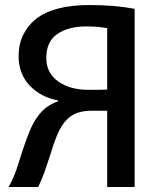

<svg xmlns="http://www.w3.org/2000/svg" viewBox="-20 -715 633 763"><path d="M45 -40Q57 -76 65 -102Q86 -168 104 -208Q122 -248 151 -277Q176 -300 211 -313V-316Q143 -328 98.5 -374.5Q54 -421 54 -492Q54 -539 72 -576Q90 -613 122 -639Q193 -695 335 -695Q435 -695 515 -680V28H406V-275H344Q281 -275 248 -242Q224 -219 208 -180.5Q192 -142 175 -85Q157 -32 155 -26Q149 -10 132 28H14Q29 4 45 -40ZM323 -610Q252 -610 208 -580Q164 -550 164 -485Q164 -425 211 -391.5Q258 -358 332 -358Q388 -358 406 -359V-603Q371 -610 323 -610Z"/></svg>

Font: Gmarket Sans TTF Medium
Style: Regular
Weight: 500
Designer: Creative Director : Sungho Lee; Art Director : Kiwoong Choi; Project Manager : Sori Yang, Jongwook Yoon; Font Designer :
Foundry: Sandoll Inc.
Version: Version 1.000;hotconv 1.0.109;makeotfexe 2.5.65596